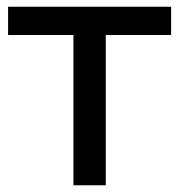

<svg xmlns="http://www.w3.org/2000/svg" viewBox="-20 -550 533 570"><path d="M198 0V-446H4V-530H488V-446H294V0Z"/></svg>

Font: Montserrat Medium
Style: Regular
Weight: 500
Designer: Julieta Ulanovsky
Foundry: Julieta Ulanovsky
Version: Version 9.000; ttfautohint (v1.8.4.7-5d5b)